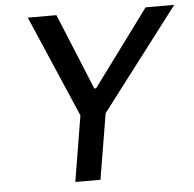

<svg xmlns="http://www.w3.org/2000/svg" viewBox="-52 -779 840 832"><g transform="rotate(-5 368.0 -363.5)"><path d="M99.1 -727.3 289.4 -285.5 242.2 0H351.6L399.1 -285.5L736.2 -727.3H611.5L367.5 -396.7H359.4L223.7 -727.3Z"/></g></svg>

Font: Magic Ui Pro Medium
Style: Italic
Weight: 500
Italic angle: -9.39999°
Designer: Stefan Endress, Andreas Faust
Version: Version 1.000;FEAKit 1.0